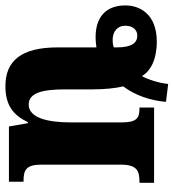

<svg xmlns="http://www.w3.org/2000/svg" viewBox="14 -603 641 709"><g transform="rotate(-90 334.5 -248.5)"><path d="M313 44 379 52C382 21 394 -20 408 -45C426 -13 470 10 535 10C638 10 669 -54 669 -106C669 -183 620 -216 552 -216C538 -216 523 -214 514 -213V-356C514 -491 464 -549 371 -549C299 -549 263 -519 238 -466H234L222 -536H18V-482H22C60 -482 81 -473 81 -417V-123C81 -63 58 -54 18 -54H14V0H292V-54H288C253 -54 237 -64 237 -120V-308C237 -388 252 -463 303 -463C346 -463 359 -413 359 -327V-226C359 -184 363 -143 370 -114C338 -72 317 -13 313 44ZM558 -62C532 -62 514 -80 514 -138V-149C520 -151 529 -153 542 -153C571 -153 594 -137 594 -106C594 -78 578 -62 558 -62Z"/></g></svg>

Font: Noto Serif Condensed ExtraBold
Style: Regular
Weight: 800
Width: 3
Designer: Monotype Design Team
Foundry: Monotype Imaging Inc.
Version: Version 2.013